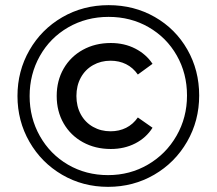

<svg xmlns="http://www.w3.org/2000/svg" viewBox="-20 -723 842 746"><path d="M47.9 -350Q47.9 -447 94.4 -528Q140.9 -609 221.9 -656Q302.9 -703 401.9 -703Q500.9 -703 581.4 -657Q661.9 -611 707.9 -530.5Q753.9 -450 753.9 -352Q753.9 -254 706.9 -172.5Q659.9 -91 578.9 -44Q497.9 3 399.9 3Q301.9 3 221.4 -44Q140.9 -91 94.4 -172Q47.9 -253 47.9 -350ZM706.6 -352Q706.6 -437.6 666.8 -507.5Q627 -577.4 557.4 -617.4Q487.9 -657.4 401.9 -657.4Q315.7 -657.4 245.1 -616.8Q174.6 -576.1 134.9 -505.5Q95.1 -434.8 95.1 -349.8Q95.1 -264.9 134.9 -194.4Q174.6 -123.9 244.2 -83.2Q313.9 -42.6 399.9 -42.6Q485 -42.6 555 -83.6Q625.1 -124.5 665.8 -195.4Q706.6 -266.4 706.6 -352ZM200.3 -350Q200.3 -409.5 227.2 -456.3Q254.2 -503.2 302 -529.5Q349.9 -555.9 410.4 -555.9Q463.3 -555.9 505.7 -534.1Q548.1 -512.3 572.6 -475L515.6 -433.4Q496.7 -460.3 469.8 -473.7Q442.9 -487.1 409.4 -487.1Q371.9 -487.1 341.5 -469.9Q311.1 -452.7 294 -421.5Q276.9 -390.2 276.9 -350Q276.9 -309.8 294 -278.5Q311.1 -247.3 341.5 -230.1Q371.9 -212.9 409.4 -212.9Q442.9 -212.9 469.8 -226.3Q496.7 -239.7 515.6 -266.6L572.6 -226.7Q548.1 -187.7 505.7 -165.9Q463.3 -144.1 410.4 -144.1Q349.9 -144.1 302 -170.5Q254.2 -196.8 227.2 -243.7Q200.3 -290.5 200.3 -350Z"/></svg>

Font: iiserrat Thin
Style: Regular
Weight: 100
Designer: Akira Ohta
Foundry: Akira Ohta
Version: Version 1.200;Glyphs 3.3.1 (3343)